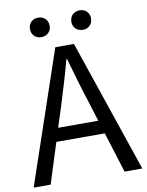

<svg xmlns="http://www.w3.org/2000/svg" viewBox="-97 -977 802 1046"><g transform="rotate(-10 303.5 -454.0)"><path d="M417 -800C448 -800 471 -822 471 -854C471 -886 448 -908 417 -908C385 -908 362 -886 362 -854C362 -822 385 -800 417 -800ZM187 -800C219 -800 242 -822 242 -854C242 -886 219 -908 187 -908C156 -908 133 -886 133 -854C133 -822 156 -800 187 -800ZM191 -298 227 -410C253 -493 277 -572 300 -658H304C328 -573 351 -493 378 -410L413 -298ZM506 0H604L355 -733H252L3 0H97L168 -224H436Z"/></g></svg>

Font: Noto Sans CJK KR Regular
Style: Regular
Weight: 400
Designer: Ryoko NISHIZUKA (kana & ideographs); Paul D. Hunt (Latin, Greek & Cyrillic); Wenlong ZHANG (bopomofo); Sandoll Communica
Foundry: Adobe Systems Incorporated
Version: Version 1.004;PS 1.004;hotconv 1.0.82;makeotf.lib2.5.63406